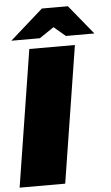

<svg xmlns="http://www.w3.org/2000/svg" viewBox="-60 -939 568 979"><g transform="rotate(-5 224.0 -450.0)"><path d="M259.2 -900H325.8L448.3 -750H302.5L243.3 -800L169.2 -750H23.3L192.5 -900ZM0 0 110.8 -700H344.2L233.3 0Z"/></g></svg>

Font: BoonTook
Style: Italic
Weight: 400
Italic angle: -9°
Designer: Sungsit Sawaiwan
Foundry: FontUni
Version: Version 3.0